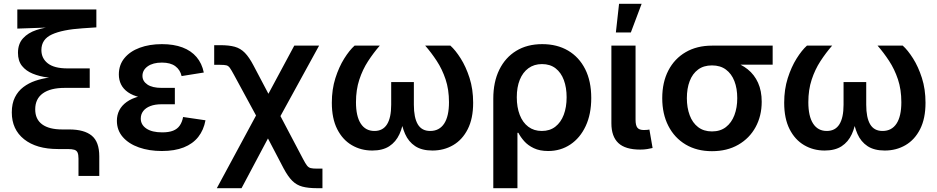

<svg xmlns="http://www.w3.org/2000/svg" viewBox="-20 -777 4886 1001"><path d="M389.2 140.1V49.8Q389.2 29.3 384.5 18.6Q379.9 7.8 367.7 3.9Q355.5 0 332 0H281.7Q169.9 0 105.7 -51Q41.5 -102.1 41.5 -190.9Q41.5 -237.3 57.9 -269.8Q74.2 -302.2 101.8 -323Q129.4 -343.8 163.3 -355.5Q197.3 -367.2 233.9 -372.1Q270.5 -377 304.2 -377.4L304.7 -367.7Q266.1 -368.2 225.6 -373.5Q185.1 -378.9 150.4 -393.1Q115.7 -407.2 94.7 -433.3Q73.7 -459.5 73.7 -501.5Q73.7 -548.3 99.9 -577.1Q126 -606 170.2 -620.6Q214.4 -635.3 268.6 -639.6V-634.8L70.3 -627.9V-727.5H482.4V-634.3L409.7 -629.4Q305.7 -622.6 250.7 -597.4Q195.8 -572.3 195.8 -516.1Q195.8 -472.7 229.5 -446.5Q263.2 -420.4 331.5 -420.4H447.8V-318.8H317.4Q243.2 -318.8 203.4 -290.3Q163.6 -261.7 163.6 -207Q163.6 -155.3 199.7 -128.7Q235.8 -102.1 304.7 -102.1H340.8Q418.9 -102.1 458.3 -69.8Q497.6 -37.6 497.6 38.1V140.1Z M823.7 10.3Q757.3 10.3 704.1 -8.5Q650.9 -27.3 620.1 -62.7Q589.4 -98.1 589.4 -147.5Q589.4 -176.8 601.8 -201.7Q614.3 -226.6 640.4 -245.4Q666.5 -264.2 706.8 -274.7Q747.1 -285.2 803.2 -285.2H891.6V-233.4H821.8Q788.1 -233.4 763.9 -224.1Q739.7 -214.8 726.8 -198Q713.9 -181.2 713.9 -158.7Q713.9 -126.5 743.2 -106.7Q772.5 -86.9 825.7 -86.9Q860.4 -86.9 882.6 -95.7Q904.8 -104.5 917.2 -122.6Q929.7 -140.6 934.6 -167L1051.3 -149.9Q1042 -99.1 1013.7 -63.2Q985.4 -27.3 938 -8.5Q890.6 10.3 823.7 10.3ZM804.7 -260.3Q750 -260.3 710.9 -269.5Q671.9 -278.8 647.2 -296.1Q622.6 -313.5 611.1 -336.9Q599.6 -360.4 599.6 -388.7Q599.6 -438.5 628.7 -473.9Q657.7 -509.3 708.5 -528.1Q759.3 -546.9 824.2 -546.9Q885.7 -546.9 931.2 -529.8Q976.6 -512.7 1004.6 -479.7Q1032.7 -446.8 1042.5 -398.9L926.8 -380.4Q919.4 -413.1 894 -431.9Q868.7 -450.7 824.2 -450.7Q777.3 -450.7 750 -431.2Q722.7 -411.6 722.7 -381.3Q722.7 -354 748.3 -336.4Q773.9 -318.8 823.2 -318.8H891.6V-260.3Z M1110.4 204.1 1352.5 -244.6H1403.8L1560.1 52.2Q1572.3 75.7 1580.6 86.2Q1588.9 96.7 1600.1 99.4Q1611.3 102.1 1631.8 102.1H1661.1V204.1H1631.8Q1586.9 204.1 1556.6 196Q1526.4 188 1503.9 165.8Q1481.4 143.6 1458.5 100.6L1377 -55.2L1239.3 204.1ZM1347.7 -114.3 1200.2 -386.2Q1186.5 -411.6 1178.5 -422.9Q1170.4 -434.1 1159.9 -436.5Q1149.4 -439 1128.4 -439H1096.7V-541.5H1128.4Q1173.8 -541.5 1203.9 -533.2Q1233.9 -524.9 1256.6 -501.7Q1279.3 -478.5 1302.2 -434.6L1379.4 -288.1L1514.2 -539.1H1643.6L1410.6 -114.3Z M1920.9 7.8Q1861.8 7.8 1814 -20.3Q1766.1 -48.3 1738 -103.8Q1710 -159.2 1710 -241.2Q1710 -311 1728.5 -369.4Q1747.1 -427.7 1774.4 -471.4Q1801.8 -515.1 1828.6 -539.1H1960Q1927.2 -501.5 1898.9 -458Q1870.6 -414.6 1853.3 -361.8Q1835.9 -309.1 1835.9 -244.1Q1835.9 -170.9 1860.8 -132.6Q1885.7 -94.2 1932.1 -94.2Q1976.1 -94.2 1997.8 -128.9Q2019.5 -163.6 2019.5 -231V-349.1H2137.7V-231Q2137.7 -163.6 2158.2 -128.9Q2178.7 -94.2 2222.7 -94.2Q2270.5 -94.2 2295.7 -132.6Q2320.8 -170.9 2320.8 -244.1Q2320.8 -310.5 2303 -363.5Q2285.2 -416.5 2256.8 -459.7Q2228.5 -502.9 2196.8 -539.1H2328.1Q2354.5 -515.6 2381.8 -472.4Q2409.2 -429.2 2428 -370.6Q2446.8 -312 2446.8 -241.2Q2446.8 -159.2 2418.7 -103.8Q2390.6 -48.3 2342.5 -20.3Q2294.4 7.8 2234.4 7.8Q2179.2 7.8 2144.5 -15.1Q2109.9 -38.1 2092 -78.6Q2074.2 -119.1 2067.4 -171.4H2086.9Q2081.1 -117.7 2062.5 -77.4Q2043.9 -37.1 2009.5 -14.6Q1975.1 7.8 1920.9 7.8Z M2551.8 204.1V-262.7Q2551.8 -349.6 2583 -413.3Q2614.3 -477.1 2671.4 -512Q2728.5 -546.9 2807.1 -546.9Q2884.3 -546.9 2941.7 -513.2Q2999 -479.5 3030.8 -416.7Q3062.5 -354 3062.5 -266.1Q3062.5 -181.6 3033.4 -119.6Q3004.4 -57.6 2953.6 -23.7Q2902.8 10.3 2837.9 10.3Q2793.9 10.3 2763.2 -4.4Q2732.4 -19 2713.1 -40.8Q2693.8 -62.5 2682.6 -84.5H2677.7V204.1ZM2804.7 -94.2Q2846.7 -94.2 2875.5 -116.7Q2904.3 -139.2 2919.2 -178.7Q2934.1 -218.3 2934.1 -270Q2934.1 -320.3 2919.7 -359.4Q2905.3 -398.4 2876.7 -420.7Q2848.1 -442.9 2805.7 -442.9Q2764.6 -442.9 2735.1 -421.4Q2705.6 -399.9 2689.9 -361.1Q2674.3 -322.3 2674.3 -270Q2674.3 -217.8 2689.7 -178Q2705.1 -138.2 2734.4 -116.2Q2763.7 -94.2 2804.7 -94.2Z M3317.9 2.9Q3240.2 2.9 3203.9 -31.2Q3167.5 -65.4 3167.5 -134.3V-539.1H3293.5V-152.8Q3293.5 -123.5 3303 -111.3Q3312.5 -99.1 3336.9 -99.1Q3347.7 -99.1 3354 -99.9Q3360.4 -100.6 3365.7 -101.6L3382.3 -5.4Q3371.1 -2.4 3354.2 0.2Q3337.4 2.9 3317.9 2.9ZM3190.9 -607.9 3207.5 -757.3H3325.2L3269 -607.9Z M3691.9 11.2Q3613.3 11.2 3554.9 -23.4Q3496.6 -58.1 3464.6 -120.4Q3432.6 -182.6 3432.6 -265.1Q3432.6 -348.1 3464.6 -409.7Q3496.6 -471.2 3554.9 -505.1Q3613.3 -539.1 3691.9 -539.1H4008.3V-439.9H3776.9L3691.9 -436Q3648.4 -436 3619.4 -414.3Q3590.3 -392.6 3575.7 -354.2Q3561 -315.9 3561 -265.1Q3561 -215.8 3575.7 -176.3Q3590.3 -136.7 3619.6 -114.3Q3648.9 -91.8 3691.9 -91.8Q3735.4 -91.8 3764.6 -114.5Q3793.9 -137.2 3808.8 -176.5Q3823.7 -215.8 3823.7 -265.1Q3823.7 -315.9 3808.8 -354.2Q3793.9 -392.6 3764.6 -414.3Q3735.4 -436 3691.9 -436V-471.2Q3748.5 -471.2 3796.1 -457.3Q3843.8 -443.4 3878.4 -415.5Q3913.1 -387.7 3932.1 -345.5Q3951.2 -303.2 3951.2 -246.6Q3951.2 -172.9 3919.4 -114.5Q3887.7 -56.2 3829.3 -22.5Q3771 11.2 3691.9 11.2Z M4279.3 7.8Q4220.2 7.8 4172.4 -20.3Q4124.5 -48.3 4096.4 -103.8Q4068.4 -159.2 4068.4 -241.2Q4068.4 -311 4086.9 -369.4Q4105.5 -427.7 4132.8 -471.4Q4160.2 -515.1 4187 -539.1H4318.4Q4285.6 -501.5 4257.3 -458Q4229 -414.6 4211.7 -361.8Q4194.3 -309.1 4194.3 -244.1Q4194.3 -170.9 4219.2 -132.6Q4244.1 -94.2 4290.5 -94.2Q4334.5 -94.2 4356.2 -128.9Q4377.9 -163.6 4377.9 -231V-349.1H4496.1V-231Q4496.1 -163.6 4516.6 -128.9Q4537.1 -94.2 4581.1 -94.2Q4628.9 -94.2 4654.1 -132.6Q4679.2 -170.9 4679.2 -244.1Q4679.2 -310.5 4661.4 -363.5Q4643.6 -416.5 4615.2 -459.7Q4586.9 -502.9 4555.2 -539.1H4686.5Q4712.9 -515.6 4740.2 -472.4Q4767.6 -429.2 4786.4 -370.6Q4805.2 -312 4805.2 -241.2Q4805.2 -159.2 4777.1 -103.8Q4749 -48.3 4700.9 -20.3Q4652.8 7.8 4592.8 7.8Q4537.6 7.8 4502.9 -15.1Q4468.3 -38.1 4450.4 -78.6Q4432.6 -119.1 4425.8 -171.4H4445.3Q4439.5 -117.7 4420.9 -77.4Q4402.3 -37.1 4367.9 -14.6Q4333.5 7.8 4279.3 7.8Z"/></svg>

Font: Inter 18pt SemiBold
Style: Regular
Weight: 600
Designer: Rasmus Andersson
Foundry: rsms
Version: Version 4.001;git-66647c0bb